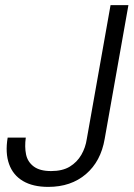

<svg xmlns="http://www.w3.org/2000/svg" viewBox="-20 -720 523 752"><path d="M169 12Q109 12 70 -11Q31 -34 15.5 -77.5Q0 -121 10 -181H81Q76 -145 82 -115.5Q88 -86 112 -68Q136 -50 180 -50Q225 -50 253.5 -67.5Q282 -85 298.5 -113.5Q315 -142 320 -176L413 -700H483L390 -176Q375 -88 316.5 -38Q258 12 169 12Z"/></svg>

Font: DM Sans 36pt Light
Style: Italic
Weight: 300
Italic angle: -10°
Designer: Colophon Foundry, Jonny Pinhorn
Foundry: Colophon Foundry
Version: Version 4.004;gftools[0.9.30]